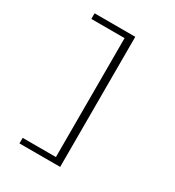

<svg xmlns="http://www.w3.org/2000/svg" viewBox="-202 -828 1004 1099"><g transform="rotate(30 300.0 -278.0)"><path d="M97.2 151.9V115.2H316.9V-670.9H97.2V-708H366.2V151.9Z"/></g></svg>

Font: Office Code Pro Light
Style: Regular
Weight: 300
Designer: Nathan Rutzky & Paul D. Hunt
Foundry: Adobe Systems Incorporated
Version: Version 1.004;PS 001.004;hotconv 1.0.70;makeotf.lib2.5.58329